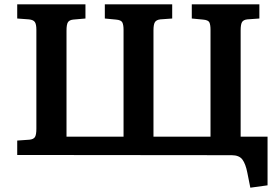

<svg xmlns="http://www.w3.org/2000/svg" viewBox="-20 -720 1301 892"><path d="M1143 152 1129 82Q1121 41 1106 21Q1091 1 1056 1L60 0V-67L117 -71Q136 -73 142.5 -83.5Q149 -94 149 -122V-582Q149 -607 142 -617.5Q135 -628 114 -630L60 -634V-700H377V-634L320 -629Q302 -627 295.5 -616.5Q289 -606 289 -578V-85H554V-582Q554 -604 548.5 -615.5Q543 -627 519 -629L467 -634V-700H780V-634L725 -630Q707 -628 700 -617.5Q693 -607 693 -579V-85H958V-582Q958 -604 953 -615.5Q948 -627 923 -629L871 -634V-700H1185V-634L1129 -630Q1111 -628 1104.5 -617.5Q1098 -607 1098 -579V-85H1223V141Z"/></svg>

Font: Literata 7pt SemiBold
Style: Regular
Weight: 600
Designer: Latin by Veronika Burian and Jose Scaglione. Greek by Irene Vlachou. Cyrillic by Vera Evstafieva.
Foundry: TypeTogether
Version: Version 3.002